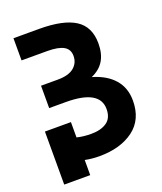

<svg xmlns="http://www.w3.org/2000/svg" viewBox="-135 -754 753 895"><g transform="rotate(-20 242.0 -306.0)"><path d="M463 -204Q463 -110 398 -61.5Q333 -13 228 -13Q192 -13 157 -20V55H28V-208H157V-132Q189 -124 228 -124Q276 -124 305 -144Q334 -164 334 -209Q334 -304 166 -304H84V-415H167Q221 -415 247.5 -437Q274 -459 274 -494Q274 -527 247.5 -542Q221 -557 166 -557H39V-667H166Q286 -667 344.5 -629.5Q403 -592 403 -509Q403 -459 383 -425Q363 -391 320 -372Q389 -352 426 -309.5Q463 -267 463 -204Z"/></g></svg>

Font: Biryani ExtraBold
Style: Regular
Weight: 800
Designer: Dan Reynolds and Mathieu Reguer
Foundry: Dan Reynolds and Mathieu Reguer
Version: Version 1.004; ttfautohint (v1.1) -l 5 -r 5 -G 72 -x 0 -D la